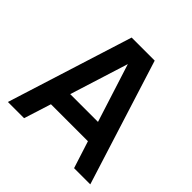

<svg xmlns="http://www.w3.org/2000/svg" viewBox="-185 -880 1039 1039"><g transform="rotate(45 335.0 -360.0)"><path d="M20 0H144L193.5 -156H476.5L526.5 0H650.5L423.5 -720H247ZM334 -604 441 -268.5H228.5Z"/></g></svg>

Font: Hauora
Style: Bold
Weight: 700
Designer: Wayne Shih
Foundry: WCYS
Version: Version 1.001;hotconv 1.0.109;makeotfexe 2.5.65596